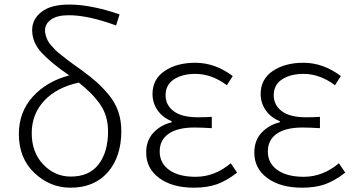

<svg xmlns="http://www.w3.org/2000/svg" viewBox="-20 -828 1588 860"><path d="M296.9 -37.1Q379.9 -37.1 421.9 -92.3Q463.9 -147.5 463.9 -239.3Q463.9 -308.6 429.7 -358.9Q395.5 -409.2 333 -458Q233.4 -436.5 177.7 -376.5Q122.1 -316.4 122.1 -231.4Q122.1 -145.5 173.8 -91.3Q225.6 -37.1 296.9 -37.1ZM515.6 -763.7 500 -713.9Q375 -759.8 288.1 -759.8Q235.4 -759.8 208.5 -740.2Q181.6 -720.7 181.6 -692.4Q181.6 -679.7 185.5 -667.5Q189.5 -655.3 194.3 -645.5Q199.2 -635.7 210.4 -623Q221.7 -610.4 229.5 -602.5Q237.3 -594.7 254.9 -581.1Q272.5 -567.4 281.7 -560.1Q291 -552.7 313.5 -536.6Q335.9 -520.5 345.7 -513.7Q386.7 -483.4 412.6 -460.4Q438.5 -437.5 466.8 -403.8Q495.1 -370.1 509.3 -329.6Q523.4 -289.1 523.4 -241.2Q523.4 -126 462.9 -56.6Q402.3 12.7 295.9 12.7Q204.1 12.7 134.3 -53.2Q64.5 -119.1 64.5 -227.5Q64.5 -326.2 127 -395Q189.5 -463.9 290 -490.2Q209 -545.9 166.5 -591.8Q124 -637.7 124 -693.4Q124 -742.2 166 -774.9Q208 -807.6 290 -807.6Q386.7 -807.6 515.6 -763.7Z M848.6 12.7Q752 12.7 693.4 -30.3Q634.8 -73.2 634.8 -144.5Q634.8 -199.2 667.5 -233.9Q700.2 -268.6 749 -280.3V-285.2Q708 -301.8 685.5 -334.5Q663.1 -367.2 663.1 -407.2Q663.1 -473.6 717.8 -510.3Q772.5 -546.9 854.5 -546.9Q943.4 -546.9 1022.5 -487.3L996.1 -446.3Q927.7 -497.1 855.5 -497.1Q796.9 -497.1 759.3 -472.7Q721.7 -448.2 721.7 -401.4Q721.7 -357.4 757.8 -330.1Q793.9 -302.7 866.2 -302.7Q901.4 -302.7 928.7 -304.7V-253.9Q881.8 -256.8 850.6 -256.8Q775.4 -256.8 735.4 -229Q695.3 -201.2 695.3 -149.4Q695.3 -96.7 738.3 -66.4Q781.2 -36.1 856.4 -36.1Q941.4 -36.1 1013.7 -96.7L1042 -54.7Q994.1 -17.6 950.7 -2.4Q907.2 12.7 848.6 12.7Z M1333 12.7Q1236.3 12.7 1177.7 -30.3Q1119.1 -73.2 1119.1 -144.5Q1119.1 -199.2 1151.9 -233.9Q1184.6 -268.6 1233.4 -280.3V-285.2Q1192.4 -301.8 1169.9 -334.5Q1147.5 -367.2 1147.5 -407.2Q1147.5 -473.6 1202.1 -510.3Q1256.8 -546.9 1338.9 -546.9Q1427.7 -546.9 1506.8 -487.3L1480.5 -446.3Q1412.1 -497.1 1339.8 -497.1Q1281.2 -497.1 1243.7 -472.7Q1206.1 -448.2 1206.1 -401.4Q1206.1 -357.4 1242.2 -330.1Q1278.3 -302.7 1350.6 -302.7Q1385.7 -302.7 1413.1 -304.7V-253.9Q1366.2 -256.8 1335 -256.8Q1259.8 -256.8 1219.7 -229Q1179.7 -201.2 1179.7 -149.4Q1179.7 -96.7 1222.7 -66.4Q1265.6 -36.1 1340.8 -36.1Q1425.8 -36.1 1498 -96.7L1526.4 -54.7Q1478.5 -17.6 1435.1 -2.4Q1391.6 12.7 1333 12.7Z"/></svg>

Font: Bpmf Zihi Sans Light
Style: Light
Weight: 300
Foundry: But Ko
Version: Version 1.320